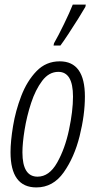

<svg xmlns="http://www.w3.org/2000/svg" viewBox="-20 -809 417 839"><path d="M244 -610Q256 -626 278.5 -660Q301 -694 322.5 -728.5Q344 -763 353 -779L355 -789H298Q285 -756 259.5 -703.5Q234 -651 216 -620L214 -610ZM351 -387Q351 -541 241 -541Q181 -541 139.5 -498Q98 -455 73 -390Q48 -325 37 -258Q26 -191 26 -144Q26 10 139 10Q212 10 258.5 -56Q305 -122 328 -214.5Q351 -307 351 -387ZM78 -143Q78 -183 87.5 -242Q97 -301 116 -359Q135 -417 164.5 -456Q194 -495 235 -495Q299 -495 299 -387Q299 -324 281.5 -241.5Q264 -159 229.5 -98Q195 -37 144 -37Q78 -37 78 -143Z"/></svg>

Font: Noto Sans Display Condensed Light
Style: Italic
Weight: 300
Width: 3
Designer: Monotype Design team
Foundry: Monotype Imaging Inc.
Version: 1.000